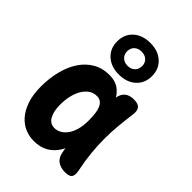

<svg xmlns="http://www.w3.org/2000/svg" viewBox="-246 -967 1091 1091"><g transform="rotate(45 300.0 -421.5)"><path d="M230 10Q194 10 160 -4Q126 -18 99.5 -48Q73 -78 56.5 -125Q40 -172 40 -238Q40 -305 55 -364Q70 -423 99 -466.5Q128 -510 171 -535Q214 -560 270 -560Q317 -560 347 -538Q370 -521 386 -495Q391 -527 412 -544Q432 -560 467 -560Q501 -560 514 -544Q527 -528 522 -494Q515 -441 510 -389Q505 -337 505 -283.5Q505 -230 510.5 -173.5Q516 -117 529 -54Q536 -20 526 -5Q516 10 482 10Q447 10 423.5 -5.5Q400 -21 393 -54Q389 -71 387 -88Q382 -79 378 -72Q354 -32 317.5 -11Q281 10 230 10ZM262 -125Q281 -125 300 -135Q319 -145 334.5 -165.5Q350 -186 359.5 -218Q369 -250 369 -295Q369 -324 366 -348Q363 -372 355.5 -389Q348 -406 335.5 -415.5Q323 -425 304 -425Q276 -425 255 -410Q234 -395 219.5 -370Q205 -345 197.5 -312Q190 -279 190 -242Q190 -191 207.5 -158Q225 -125 262 -125ZM305 -599Q242 -599 203.5 -634Q165 -669 165 -726Q165 -783 203.5 -818Q242 -853 305 -853Q368 -853 406.5 -818Q445 -783 445 -726Q445 -669 406.5 -634Q368 -599 305 -599ZM305 -669Q332 -669 348.5 -685Q365 -701 365 -727Q365 -752 348.5 -767.5Q332 -783 305 -783Q278 -783 261.5 -767.5Q245 -752 245 -726Q245 -701 261.5 -685Q278 -669 305 -669Z"/></g></svg>

Font: Maple Mono ExtraBold
Style: Regular
Weight: 800
Monospace: yes
Designer: subframe7536
Version: Version 7.000